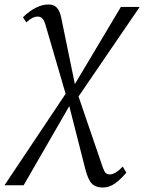

<svg xmlns="http://www.w3.org/2000/svg" viewBox="-70 -586 644 857"><path d="M388.5 251Q357.5 251 340.5 234.2Q323.5 217.5 311 169.5L235 -129L225.5 -158.5L134.5 -470Q127.5 -495 119.2 -503.5Q111 -512 98 -512Q86.5 -512 73.8 -505.5Q61 -499 47.5 -486L32.5 -509Q60.5 -536.5 89.5 -551.2Q118.5 -566 146.5 -566Q170 -566 183.5 -552Q197 -538 203.5 -506L269 -187L277 -165.5L388.5 160.5Q395.5 180.5 402.2 186.5Q409 192.5 420.5 192.5Q432 192.5 447 183.5Q462 174.5 478 157.5L494 184.5Q468 215.5 442.8 233.2Q417.5 251 388.5 251ZM-50 241 235 -185.5 255.5 -196 469.5 -555H553.5L274.5 -146.5L249.5 -130L35.5 241Z"/></svg>

Font: Merriweather Light
Style: Italic
Weight: 300
Italic angle: -7.8°
Designer: Eben Sorkin
Foundry: Eben Sorkin
Version: Version 2.101